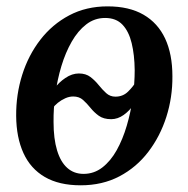

<svg xmlns="http://www.w3.org/2000/svg" viewBox="-20 -556 577 588"><path d="M227 11.5Q161 11.5 117.2 -14Q73.5 -39.5 51.8 -87.2Q30 -135 29.5 -201Q29 -266.5 48 -326.8Q67 -387 103.5 -434.2Q140 -481.5 192 -509Q244 -536.5 309.5 -536.5Q375.5 -536.5 419.5 -511Q463.5 -485.5 485.8 -437.8Q508 -390 508 -322.5Q508.5 -258 489.5 -198.2Q470.5 -138.5 434.2 -91Q398 -43.5 345.8 -16Q293.5 11.5 227 11.5ZM236 -23.5Q268 -23.5 293.5 -43.2Q319 -63 337.5 -96.2Q356 -129.5 368.2 -171Q380.5 -212.5 386.5 -256.5Q392.5 -300.5 392.5 -341Q392 -388 383.2 -424Q374.5 -460 355 -480.5Q335.5 -501 302 -501Q269.5 -501 244 -481.2Q218.5 -461.5 199.5 -428.2Q180.5 -395 168 -353.5Q155.5 -312 149.5 -267.8Q143.5 -223.5 144 -182.5Q144 -131 154.8 -95.5Q165.5 -60 186 -41.8Q206.5 -23.5 236 -23.5ZM320.5 -191Q297 -191 282.5 -201.5Q268 -212 257 -225.8Q246 -239.5 234.2 -250Q222.5 -260.5 204 -260.5Q192 -260.5 179.8 -255Q167.5 -249.5 157.2 -241.2Q147 -233 140 -223L147 -285.5Q160 -303.5 180.2 -317.2Q200.5 -331 221.5 -331Q243 -331 257 -320.2Q271 -309.5 282.2 -295.5Q293.5 -281.5 305.2 -270.8Q317 -260 333.5 -260Q356.5 -260 372.2 -275.5Q388 -291 398 -308L390.5 -237Q377 -217 358.8 -204Q340.5 -191 320.5 -191Z"/></svg>

Font: Merriweather 96pt Medium
Style: Italic
Weight: 500
Italic angle: -7.8°
Version: Version 2.101